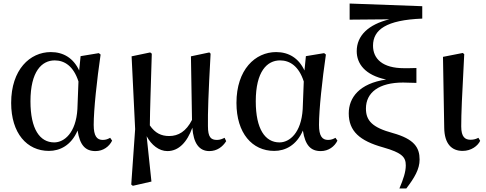

<svg xmlns="http://www.w3.org/2000/svg" viewBox="-20 -837 2746 1084"><path d="M256 15C318 15 382 -16 418 -100C431 -17 462 16 519 16C563 16 597 -10 613 -43L602 -59C589 -52 578 -47 560 -47C527 -47 509 -69 509 -132C509 -218 527 -385 548 -529L538 -537L435 -520L427 -439C395 -508 339 -543 267 -543C149 -543 43 -444 43 -256C43 -85 132 15 256 15ZM423 -377 417 -221C409 -87 343 -33 286 -33C205 -33 152 -108 152 -265C152 -434 216 -496 289 -496C344 -496 395 -464 423 -377Z M925 16C989 16 1036 -34 1066 -116C1072 -29 1104 16 1162 16C1205 16 1237 -8 1257 -40L1248 -59C1235 -53 1223 -47 1205 -47C1171 -47 1154 -62 1154 -125C1153 -201 1156 -299 1169 -534L1162 -541L1058 -519L1064 -160C1031 -95 987 -69 935 -69C891 -69 856 -85 826 -129C827 -227 831 -328 837 -534L828 -541L723 -519L743 -108L721 205L730 212L835 188L808 -68C835 -18 878 16 925 16Z M1528 15C1590 15 1654 -16 1690 -100C1703 -17 1734 16 1791 16C1835 16 1869 -10 1885 -43L1874 -59C1861 -52 1850 -47 1832 -47C1799 -47 1781 -69 1781 -132C1781 -218 1799 -385 1820 -529L1810 -537L1707 -520L1699 -439C1667 -508 1611 -543 1539 -543C1421 -543 1315 -444 1315 -256C1315 -85 1404 15 1528 15ZM1695 -377 1689 -221C1681 -87 1615 -33 1558 -33C1477 -33 1424 -108 1424 -265C1424 -434 1488 -496 1561 -496C1616 -496 1667 -464 1695 -377Z M2235 227H2274C2320 167 2349 118 2349 64C2349 -4 2319 -52 2197 -86C2083 -117 2046 -155 2046 -224C2046 -315 2120 -371 2256 -371C2274 -371 2305 -370 2331 -369V-453C2309 -452 2278 -452 2261 -452C2140 -452 2086 -505 2086 -579C2086 -669 2160 -724 2364 -732V-802L1954 -817V-726L2179 -728C2060 -699 1994 -636 1994 -548C1994 -478 2040 -413 2160 -388C2009 -366 1949 -286 1949 -197C1949 -97 2010 -42 2143 -5C2252 26 2271 51 2271 97C2271 134 2257 175 2235 227Z M2592 15C2641 15 2678 -14 2691 -42L2681 -59C2669 -53 2656 -48 2637 -48C2606 -48 2584 -63 2584 -123C2584 -197 2588 -286 2601 -531L2593 -538L2481 -516L2488 -116C2489 -25 2530 15 2592 15Z"/></svg>

Font: Noto Serif HK SemiBold
Style: Regular
Weight: 600
Designer: Ryoko NISHIZUKA 西塚涼子 (kana & ideographs); Frank Grießhammer (Latin, Greek & Cyrillic); Wenlong ZHANG 张文龙 (bopomofo); San
Foundry: Adobe
Version: Version 2.001;hotconv 1.1.0;makeotfexe 2.6.0